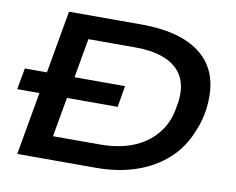

<svg xmlns="http://www.w3.org/2000/svg" viewBox="-76 -786 1086 885"><g transform="rotate(10 467.5 -343.5)"><path d="M5 -294 23 -394H492L475 -294ZM57 0 178 -687H518Q694 -687 788.5 -617Q883 -547 883 -413Q883 -367 874.5 -326Q866 -285 850 -249Q819 -168 757.5 -112.5Q696 -57 612 -28.5Q528 0 426 0ZM205 -109H427Q485 -109 537 -122Q589 -135 631 -162.5Q673 -190 702 -232.5Q731 -275 741 -332Q745 -352 746.5 -364.5Q748 -377 748.5 -385.5Q749 -394 749 -401Q749 -461 719.5 -500.5Q690 -540 636 -559Q582 -578 511 -578H288Z"/></g></svg>

Font: Archivo Expanded Medium
Style: Italic
Weight: 500
Width: 7
Italic angle: -10°
Designer: Hector Gatti
Foundry: Omnibus-Type
Version: Version 2.001